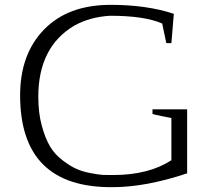

<svg xmlns="http://www.w3.org/2000/svg" viewBox="-20 -752 854 792"><path d="M752 -301V-37Q581 20 446 20Q63 24 63 -359Q63 -529 162 -630.5Q261 -732 436 -732Q586 -732 697 -695L687 -574H666L649 -655Q576 -687 434 -687Q350 -682 286 -646Q138 -558 138 -353Q138 -286 152.5 -233Q167 -180 187 -147Q207 -114 239 -90Q271 -66 296 -55Q321 -44 355.5 -37.5Q390 -31 405.5 -30.5Q421 -30 442 -30Q445 -30 446 -30Q593 -30 687 -91V-265Q662 -270 645 -273.5Q628 -277 620 -279Q612 -281 609 -282V-301Z"/></svg>

Font: Afta serif
Style: Regular
Weight: 400
Designer: parq.ink
Foundry: Oriol Esparraguera Font
Version: Version 1.000